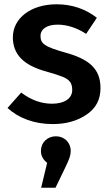

<svg xmlns="http://www.w3.org/2000/svg" viewBox="-20 -564 516 896"><path d="M244 -544C123 -544 40 -478 40 -390C40 -311 89 -259 197 -230C232 -220 257 -212 274 -205C306 -191 317 -175 317 -144C317 -104 280 -80 223 -80C173 -80 125 -97 79 -132L15 -60C67 -13 139 15 226 15C289 15 342 0 385 -30C428 -59 449 -100 449 -153C449 -244 395 -289 280 -320C189 -346 169 -360 169 -396C169 -428 198 -449 249 -449C292 -449 337 -435 382 -406L432 -481C378 -523 315 -544 244 -544ZM241 72C201 72 171 101 171 140C171 163 181 181 200 196L172 312H239L283 221C304 178 310 161 310 140C310 101 280 72 241 72Z"/></svg>

Font: Fira Sans Medium
Style: Regular
Weight: 500
Designer: Carrois Corporate & Edenspiekermann AG
Foundry: Carrois Corporate GbR & Edenspiekermann AG
Version: Version 4.203